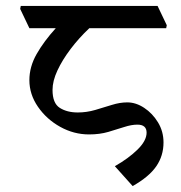

<svg xmlns="http://www.w3.org/2000/svg" viewBox="-20 -530 610 647"><path d="M540 -435H281Q246 -402 218 -365Q190 -328 173.5 -292.5Q157 -257 157 -227Q157 -182 181.5 -166.5Q206 -151 242 -151Q272 -151 301 -159.5Q330 -168 357 -176.5Q384 -185 409 -185Q438 -185 466 -166.5Q494 -148 512.5 -117.5Q531 -87 531 -50Q531 -5 506.5 30.5Q482 66 427 97L367 30Q413 4 443.5 -26Q474 -56 474 -83Q474 -110 443 -110Q423 -110 398.5 -102Q374 -94 345 -85.5Q316 -77 280 -77Q229 -77 183 -102.5Q137 -128 108 -170Q79 -212 79 -260Q79 -305 103.5 -348Q128 -391 168 -435H79L48 -500L50 -510H511L542 -445Z"/></svg>

Font: Tiro Devanagari Hindi
Style: Italic
Weight: 400
Italic angle: -11°
Designer: Devanagari: John Hudson & Fiona Ross, assisted by Paul Hanslow. Latin: John Hudson with Paul Hanslow, assisted by Kaja S
Foundry: Tiro Typeworks Ltd.
Version: Version 1.52